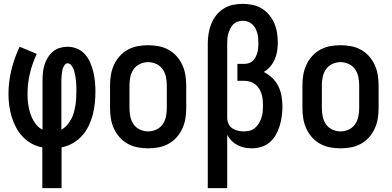

<svg xmlns="http://www.w3.org/2000/svg" viewBox="-20 -763 2040 998"><path d="M200 215V3Q171 -2 144.5 -16.5Q118 -31 97.5 -53Q77 -75 63 -101.5Q49 -128 40.5 -156.5Q32 -185 28 -214.5Q24 -244 24 -274Q24 -338 39.5 -400.5Q55 -463 82 -520L171 -483Q148 -434 135.5 -381.5Q123 -329 123 -275Q123 -257 124.5 -239.5Q126 -222 129.5 -204.5Q133 -187 138.5 -170.5Q144 -154 152.5 -138.5Q161 -123 173 -110Q185 -97 201 -89V-343Q201 -364 203 -384.5Q205 -405 211 -425Q217 -445 228 -463Q239 -481 254.5 -494.5Q270 -508 290.5 -514Q311 -520 331 -520Q357 -520 381 -510Q405 -500 422 -480.5Q439 -461 449 -437.5Q459 -414 465 -389.5Q471 -365 473.5 -339.5Q476 -314 476 -289Q476 -258 473 -227Q470 -196 462 -166Q454 -136 440.5 -108Q427 -80 406 -57Q385 -34 358 -18.5Q331 -3 300 3V215ZM299 -89Q316 -98 328.5 -112.5Q341 -127 350 -143.5Q359 -160 364 -178.5Q369 -197 372 -215.5Q375 -234 376 -253Q377 -272 377 -291Q377 -301 377 -311Q377 -321 376 -331Q375 -341 374 -351Q373 -361 371 -370.5Q369 -380 366.5 -390Q364 -400 360 -409Q356 -418 348.5 -426Q341 -434 331 -434Q323 -434 317 -426.5Q311 -419 308 -411Q305 -403 303.5 -394.5Q302 -386 301 -377.5Q300 -369 299.5 -360.5Q299 -352 299 -343Z M750 8Q723 8 696 3Q669 -2 645 -15Q621 -28 602.5 -48.5Q584 -69 572.5 -94Q561 -119 556.5 -146Q552 -173 552 -200V-320Q552 -347 556.5 -374Q561 -401 572.5 -426Q584 -451 602.5 -471.5Q621 -492 645 -505Q669 -518 696 -523Q723 -528 750 -528Q777 -528 804 -523Q831 -518 855 -505Q879 -492 897.5 -471.5Q916 -451 927.5 -426Q939 -401 943.5 -374Q948 -347 948 -320V-200Q948 -173 943.5 -146Q939 -119 927.5 -94Q916 -69 897.5 -48.5Q879 -28 855 -15Q831 -2 804 3Q777 8 750 8ZM750 -80Q772 -80 792.5 -89.5Q813 -99 825.5 -117Q838 -135 842.5 -156.5Q847 -178 847 -200V-320Q847 -342 842.5 -363.5Q838 -385 825.5 -403Q813 -421 792.5 -430.5Q772 -440 750 -440Q728 -440 707.5 -430.5Q687 -421 674.5 -403Q662 -385 657.5 -363.5Q653 -342 653 -320V-200Q653 -178 657.5 -156.5Q662 -135 674.5 -117Q687 -99 707.5 -89.5Q728 -80 750 -80Z M1060 215V-535Q1060 -561 1064 -587Q1068 -613 1077.5 -637.5Q1087 -662 1103.5 -683Q1120 -704 1142 -718Q1164 -732 1190 -737.5Q1216 -743 1242 -743Q1268 -743 1293.5 -737.5Q1319 -732 1340.5 -719Q1362 -706 1379 -685.5Q1396 -665 1406 -641.5Q1416 -618 1420 -592.5Q1424 -567 1424 -541Q1424 -519 1420.5 -497Q1417 -475 1408 -454.5Q1399 -434 1384.5 -417Q1370 -400 1351 -389Q1375 -377 1395 -358Q1415 -339 1427 -314.5Q1439 -290 1443.5 -263Q1448 -236 1448 -209Q1448 -184 1444.5 -158.5Q1441 -133 1434 -109Q1427 -85 1414 -62.5Q1401 -40 1382 -23.5Q1363 -7 1338.5 0.5Q1314 8 1288 8Q1269 8 1250 4Q1231 0 1214 -9Q1197 -18 1183.5 -31.5Q1170 -45 1161 -62V215ZM1247 -80Q1263 -80 1278.5 -84Q1294 -88 1306 -98.5Q1318 -109 1326 -122.5Q1334 -136 1339 -151Q1344 -166 1345.5 -182Q1347 -198 1347 -214Q1347 -229 1345.5 -244.5Q1344 -260 1339.5 -274.5Q1335 -289 1327 -302Q1319 -315 1307 -324.5Q1295 -334 1280 -338.5Q1265 -343 1250 -343H1214V-431H1250Q1262 -431 1274 -435Q1286 -439 1294.5 -447.5Q1303 -456 1309 -467.5Q1315 -479 1318 -490.5Q1321 -502 1322 -514.5Q1323 -527 1323 -539Q1323 -552 1322 -565.5Q1321 -579 1317 -592Q1313 -605 1307 -616.5Q1301 -628 1291 -637Q1281 -646 1268.5 -650.5Q1256 -655 1242 -655Q1229 -655 1215.5 -650.5Q1202 -646 1192.5 -636.5Q1183 -627 1177 -614.5Q1171 -602 1167 -589Q1163 -576 1162 -562.5Q1161 -549 1161 -535V-146Q1162 -131 1169 -117Q1176 -103 1189 -95Q1202 -87 1217 -83.5Q1232 -80 1247 -80Z M1750 8Q1723 8 1696 3Q1669 -2 1645 -15Q1621 -28 1602.5 -48.5Q1584 -69 1572.5 -94Q1561 -119 1556.5 -146Q1552 -173 1552 -200V-320Q1552 -347 1556.5 -374Q1561 -401 1572.5 -426Q1584 -451 1602.5 -471.5Q1621 -492 1645 -505Q1669 -518 1696 -523Q1723 -528 1750 -528Q1777 -528 1804 -523Q1831 -518 1855 -505Q1879 -492 1897.5 -471.5Q1916 -451 1927.5 -426Q1939 -401 1943.5 -374Q1948 -347 1948 -320V-200Q1948 -173 1943.5 -146Q1939 -119 1927.5 -94Q1916 -69 1897.5 -48.5Q1879 -28 1855 -15Q1831 -2 1804 3Q1777 8 1750 8ZM1750 -80Q1772 -80 1792.5 -89.5Q1813 -99 1825.5 -117Q1838 -135 1842.5 -156.5Q1847 -178 1847 -200V-320Q1847 -342 1842.5 -363.5Q1838 -385 1825.5 -403Q1813 -421 1792.5 -430.5Q1772 -440 1750 -440Q1728 -440 1707.5 -430.5Q1687 -421 1674.5 -403Q1662 -385 1657.5 -363.5Q1653 -342 1653 -320V-200Q1653 -178 1657.5 -156.5Q1662 -135 1674.5 -117Q1687 -99 1707.5 -89.5Q1728 -80 1750 -80Z"/></svg>

Font: Iosevka SS18 Semibold
Style: Regular
Weight: 600
Monospace: yes
Designer: Belleve Invis
Foundry: Belleve Invis
Version: Version 25.1.1; ttfautohint (v1.8.4)